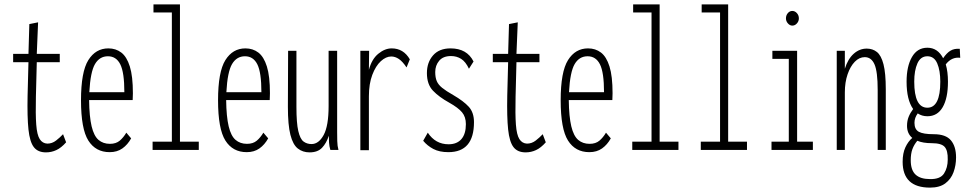

<svg xmlns="http://www.w3.org/2000/svg" viewBox="-20 -685 4422 877"><path d="M190 11Q153 11 134.5 -13Q116 -37 110 -93.5Q104 -150 106 -248L110 -401H40V-439H110L114 -575L154 -583L148 -439H253V-401H148L144 -243Q142 -163 145.5 -116Q149 -69 161.5 -49.5Q174 -30 196 -29Q218 -29 236 -43Q254 -57 268 -72L282 -35Q260 -10 237.5 0.5Q215 11 190 11Z M481 10Q417 10 383.5 -43Q350 -96 350 -227Q350 -357 383.5 -410.5Q417 -464 475 -464Q509 -464 534 -445Q559 -426 573 -381.5Q587 -337 587 -259Q587 -249 586.5 -242.5Q586 -236 586 -228H387Q388 -152 398.5 -108Q409 -64 430 -46Q451 -28 482 -28Q510 -28 527 -42.5Q544 -57 557 -79L579 -53Q563 -24 539 -7Q515 10 481 10ZM388 -264H548Q548 -354 529.5 -391Q511 -428 473 -428Q435 -428 414 -392.5Q393 -357 388 -264Z M677 0V-38H765V-628H681V-665H802V-38H888V0Z M1107 10Q1043 10 1009.5 -43Q976 -96 976 -227Q976 -357 1009.5 -410.5Q1043 -464 1101 -464Q1135 -464 1160 -445Q1185 -426 1199 -381.5Q1213 -337 1213 -259Q1213 -249 1212.5 -242.5Q1212 -236 1212 -228H1013Q1014 -152 1024.5 -108Q1035 -64 1056 -46Q1077 -28 1108 -28Q1136 -28 1153 -42.5Q1170 -57 1183 -79L1205 -53Q1189 -24 1165 -7Q1141 10 1107 10ZM1014 -264H1174Q1174 -354 1155.5 -391Q1137 -428 1099 -428Q1061 -428 1040 -392.5Q1019 -357 1014 -264Z M1394 11Q1363 11 1340.5 -6.5Q1318 -24 1306.5 -69Q1295 -114 1295 -197L1296 -453H1334V-197Q1334 -123 1342.5 -86.5Q1351 -50 1366.5 -38.5Q1382 -27 1403 -27Q1436 -27 1458.5 -68.5Q1481 -110 1481 -201V-453H1520V-82Q1520 -64 1520.5 -41Q1521 -18 1526 0H1489Q1484 -17 1483 -33Q1482 -49 1482 -65Q1471 -31 1451 -10Q1431 11 1394 11Z M1626 1V-453H1666L1665 -366Q1678 -415 1708 -439.5Q1738 -464 1769 -464Q1823 -464 1852 -414L1837 -377Q1819 -404 1802 -415.5Q1785 -427 1767 -427Q1743 -427 1719.5 -405.5Q1696 -384 1680.5 -343Q1665 -302 1665 -245V1Z M2028 10Q1987 10 1959.5 -4.5Q1932 -19 1913 -42L1934 -79Q1969 -26 2029 -26Q2067 -26 2087.5 -49.5Q2108 -73 2108 -118Q2108 -151 2090.5 -172Q2073 -193 2032 -216Q1985 -242 1957.5 -271Q1930 -300 1930 -351Q1930 -400 1958 -432Q1986 -464 2038 -464Q2113 -464 2143 -404L2122 -371Q2107 -403 2086.5 -416Q2066 -429 2040 -429Q2004 -429 1986 -407.5Q1968 -386 1968 -356Q1968 -331 1975 -314.5Q1982 -298 2000 -283.5Q2018 -269 2050 -251Q2098 -223 2121.5 -197Q2145 -171 2145 -127Q2145 10 2028 10Z M2381 11Q2344 11 2325.5 -13Q2307 -37 2301 -93.5Q2295 -150 2297 -248L2301 -401H2231V-439H2301L2305 -575L2345 -583L2339 -439H2444V-401H2339L2335 -243Q2333 -163 2336.5 -116Q2340 -69 2352.5 -49.5Q2365 -30 2387 -29Q2409 -29 2427 -43Q2445 -57 2459 -72L2473 -35Q2451 -10 2428.5 0.5Q2406 11 2381 11Z M2672 10Q2608 10 2574.5 -43Q2541 -96 2541 -227Q2541 -357 2574.5 -410.5Q2608 -464 2666 -464Q2700 -464 2725 -445Q2750 -426 2764 -381.5Q2778 -337 2778 -259Q2778 -249 2777.5 -242.5Q2777 -236 2777 -228H2578Q2579 -152 2589.5 -108Q2600 -64 2621 -46Q2642 -28 2673 -28Q2701 -28 2718 -42.5Q2735 -57 2748 -79L2770 -53Q2754 -24 2730 -7Q2706 10 2672 10ZM2579 -264H2739Q2739 -354 2720.5 -391Q2702 -428 2664 -428Q2626 -428 2605 -392.5Q2584 -357 2579 -264Z M2868 0V-38H2956V-628H2872V-665H2993V-38H3079V0Z M3181 0V-38H3269V-628H3185V-665H3306V-38H3392V0Z M3504 0V-38H3583V-416H3508V-453H3621V-38H3693V0ZM3599 -568Q3588 -568 3579 -578Q3570 -588 3570 -601Q3570 -615 3578.5 -625Q3587 -635 3599 -635Q3611 -635 3620 -625Q3629 -615 3629 -601Q3629 -588 3620 -578Q3611 -568 3599 -568Z M3802 0V-453H3839V-371Q3853 -416 3879.5 -439.5Q3906 -463 3939 -463Q3966 -463 3985.5 -447.5Q4005 -432 4015.5 -391.5Q4026 -351 4026 -277V0H3989V-274Q3989 -358 3974.5 -391Q3960 -424 3930 -424Q3905 -424 3884.5 -403Q3864 -382 3851.5 -345.5Q3839 -309 3839 -263V0Z M4216 -154Q4191 -154 4172 -167Q4157 -147 4157 -124Q4157 -94 4177 -83Q4197 -72 4245 -72Q4300 -72 4323.5 -44Q4347 -16 4347 34Q4347 70 4335.5 101.5Q4324 133 4298 152.5Q4272 172 4228 172Q4103 172 4103 54Q4103 15 4115.5 -12Q4128 -39 4147 -55Q4123 -75 4123 -110Q4123 -133 4130.5 -151.5Q4138 -170 4151 -187Q4121 -229 4121 -312Q4121 -382 4145.5 -424.5Q4170 -467 4216 -467Q4263 -467 4288 -419Q4304 -443 4321.5 -453.5Q4339 -464 4364 -462L4366 -421Q4327 -426 4300 -391Q4310 -357 4310 -312Q4310 -237 4286 -195.5Q4262 -154 4216 -154ZM4216 -193Q4275 -193 4275 -312Q4275 -363 4261 -395.5Q4247 -428 4216 -428Q4185 -428 4170.5 -395.5Q4156 -363 4156 -312Q4156 -193 4216 -193ZM4228 133Q4275 134 4292 107.5Q4309 81 4309 44Q4310 3 4295 -14Q4280 -31 4236 -31Q4196 -31 4170 -42Q4155 -24 4147.5 -3.5Q4140 17 4140 47Q4140 92 4162 112.5Q4184 133 4228 133Z"/></svg>

Font: Inconsolata ExtraCondensed Light
Style: Regular
Weight: 300
Width: 2
Monospace: yes
Designer: Raph Levien, Cyreal, Brenton Simpson
Foundry: Raph Levien, Cyreal, Google
Version: Version 3.100; ttfautohint (v1.8.4.7-5d5b)